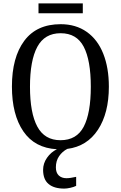

<svg xmlns="http://www.w3.org/2000/svg" viewBox="-20 -867 710 1127"><path d="M466 -789H206V-847H466ZM308 115Q308 147 325 163Q342 179 370 179Q392 179 427 171V224Q413 231 392.5 235.5Q372 240 357 240Q297 240 265 213Q233 186 233 130Q233 92 256 59Q279 26 314 9Q184 2 117 -96Q50 -194 50 -359Q50 -530 122.5 -627.5Q195 -725 336 -725Q425 -725 489 -680Q553 -635 586 -552Q619 -469 619 -358Q619 -203 555 -105.5Q491 -8 375 7Q346 22 327 49.5Q308 77 308 115ZM335 -44Q430 -44 471.5 -123.5Q513 -203 513 -358Q513 -513 471.5 -592.5Q430 -672 336 -672Q242 -672 199 -592Q156 -512 156 -358Q156 -204 199 -124Q242 -44 335 -44Z"/></svg>

Font: Noto Serif Narrow
Style: Regular
Weight: 400
Width: 4
Designer: Monotype Design Team
Foundry: Monotype Imaging Inc.
Version: Version 1.001